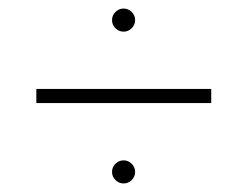

<svg xmlns="http://www.w3.org/2000/svg" viewBox="-20 -542 578 449"><path d="M474 -334V-301H65V-334ZM250 -121Q242 -129 242 -140Q242 -151 250 -159Q258 -167 269 -167Q280 -167 288 -159Q296 -151 296 -140Q296 -129 288 -121Q280 -113 269 -113Q258 -113 250 -121ZM250 -476Q242 -484 242 -495Q242 -506 250 -514Q258 -522 269 -522Q280 -522 288 -514Q296 -506 296 -495Q296 -484 288 -476Q280 -468 269 -468Q258 -468 250 -476Z"/></svg>

Font: Nacelle UltraLight
Style: Regular
Weight: 200
Designer: Sora Sagano
Foundry: Sora Sagano
Version: Version 1.000;FEAKit 1.0